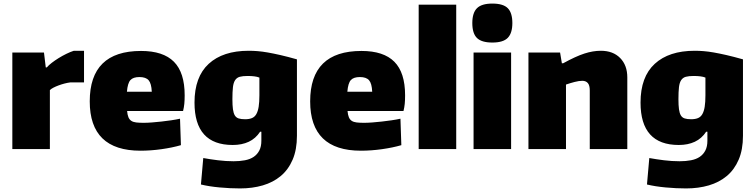

<svg xmlns="http://www.w3.org/2000/svg" viewBox="-20 -834 4223 1074"><path d="M49 -540H226L236 -457H242Q252 -469 269.5 -482.5Q287 -496 308 -509Q329 -522 351.5 -533Q374 -544 393 -550H450V-373H373Q357 -371 340 -366.5Q323 -362 307 -356Q291 -350 278.5 -343.5Q266 -337 259 -330V0H49Z M766 9Q482 9 482 -267Q482 -549 769 -549Q893 -549 953 -488.5Q1013 -428 1013 -301Q1013 -273 1011 -253Q1009 -233 1004 -213H691Q693 -191 698.5 -178Q704 -165 714.5 -158Q725 -151 742 -149Q759 -147 783 -147Q804 -147 829.5 -149Q855 -151 882.5 -154Q910 -157 937 -161Q964 -165 987 -170L992 -22Q944 -8 883.5 0.5Q823 9 766 9ZM760 -403Q725 -403 709.5 -386Q694 -369 690 -321H829Q827 -367 811.5 -385Q796 -403 760 -403Z M1323 220Q1268 220 1208.5 214.5Q1149 209 1104 198L1117 50Q1155 57 1199.5 62.5Q1244 68 1287 68Q1321 68 1350 62.5Q1379 57 1399 43.5Q1419 30 1430.5 8Q1442 -14 1442 -47V-97H1435Q1410 -59 1371.5 -41Q1333 -23 1282 -23Q1068 -23 1068 -260Q1068 -404 1147.5 -477Q1227 -550 1371 -550Q1395 -550 1420.5 -548Q1446 -546 1477.5 -540.5Q1509 -535 1548.5 -526Q1588 -517 1641 -502V-75Q1641 3 1617 59Q1593 115 1550.5 150.5Q1508 186 1450 203Q1392 220 1323 220ZM1351 -167Q1374 -167 1389.5 -173.5Q1405 -180 1414 -196Q1423 -212 1427 -237.5Q1431 -263 1431 -301V-400Q1419 -405 1402 -407Q1385 -409 1365 -409Q1338 -409 1321.5 -404.5Q1305 -400 1295.5 -386Q1286 -372 1283 -346.5Q1280 -321 1280 -279Q1280 -245 1283 -223Q1286 -201 1293.5 -188.5Q1301 -176 1315 -171.5Q1329 -167 1351 -167Z M1999 9Q1715 9 1715 -267Q1715 -549 2002 -549Q2126 -549 2186 -488.5Q2246 -428 2246 -301Q2246 -273 2244 -253Q2242 -233 2237 -213H1924Q1926 -191 1931.5 -178Q1937 -165 1947.5 -158Q1958 -151 1975 -149Q1992 -147 2016 -147Q2037 -147 2062.5 -149Q2088 -151 2115.5 -154Q2143 -157 2170 -161Q2197 -165 2220 -170L2225 -22Q2177 -8 2116.5 0.5Q2056 9 1999 9ZM1993 -403Q1958 -403 1942.5 -386Q1927 -369 1923 -321H2062Q2060 -367 2044.5 -385Q2029 -403 1993 -403Z M2322 -808H2532V0H2322Z M2734 -596Q2674 -596 2648 -621.5Q2622 -647 2622 -705Q2622 -762 2648 -788Q2674 -814 2734 -814Q2795 -814 2820.5 -788Q2846 -762 2846 -705Q2846 -649 2820.5 -622.5Q2795 -596 2734 -596ZM2629 -540H2839V0H2629Z M2936 -540H3113L3123 -480H3130Q3201 -519 3249 -534.5Q3297 -550 3341 -550Q3409 -550 3449 -509.5Q3489 -469 3489 -401V0H3279V-328Q3279 -357 3268 -369.5Q3257 -382 3237 -382Q3219 -382 3194 -375.5Q3169 -369 3146 -361V0H2936Z M3818 220Q3763 220 3703.5 214.5Q3644 209 3599 198L3612 50Q3650 57 3694.5 62.5Q3739 68 3782 68Q3816 68 3845 62.5Q3874 57 3894 43.5Q3914 30 3925.5 8Q3937 -14 3937 -47V-97H3930Q3905 -59 3866.5 -41Q3828 -23 3777 -23Q3563 -23 3563 -260Q3563 -404 3642.5 -477Q3722 -550 3866 -550Q3890 -550 3915.5 -548Q3941 -546 3972.5 -540.5Q4004 -535 4043.5 -526Q4083 -517 4136 -502V-75Q4136 3 4112 59Q4088 115 4045.5 150.5Q4003 186 3945 203Q3887 220 3818 220ZM3846 -167Q3869 -167 3884.5 -173.5Q3900 -180 3909 -196Q3918 -212 3922 -237.5Q3926 -263 3926 -301V-400Q3914 -405 3897 -407Q3880 -409 3860 -409Q3833 -409 3816.5 -404.5Q3800 -400 3790.5 -386Q3781 -372 3778 -346.5Q3775 -321 3775 -279Q3775 -245 3778 -223Q3781 -201 3788.5 -188.5Q3796 -176 3810 -171.5Q3824 -167 3846 -167Z"/></svg>

Font: Encode Sans Narrow
Style: Black
Weight: 900
Designer: Pablo Impallari, Andres Torresi
Foundry: Pablo Impallari, Andres Torresi
Version: Version 1.000; ttfautohint (v1.00) -l 8 -r 50 -G 200 -x 14 -